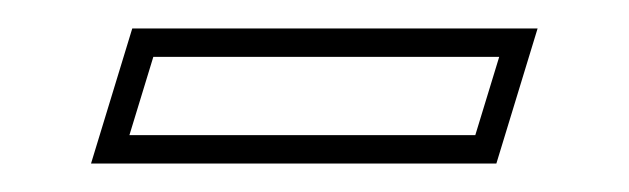

<svg xmlns="http://www.w3.org/2000/svg" viewBox="-20 -330 442 135"><path d="M44 -215H329L358 -310H73ZM71 -235 87.8 -290H331L314.2 -235Z"/></svg>

Font: Din Kursivschrift
Style: EngGhost
Weight: 400
Version: Version 1.089